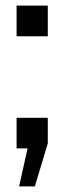

<svg xmlns="http://www.w3.org/2000/svg" viewBox="-20 -528 229 683"><path d="M48 135 78 0H39V-109H150V-18L104 135ZM39 -399V-508H150V-399Z"/></svg>

Font: Special Gothic Condensed One
Style: Regular
Weight: 400
Designer: Alistair McCready
Foundry: Monolith
Version: Version 1.010; ttfautohint (v1.8.4.7-5d5b)